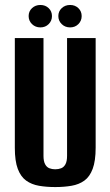

<svg xmlns="http://www.w3.org/2000/svg" viewBox="-20 -745 447 777"><path d="M203.5 12Q167.7 12 137.7 6.8Q107.8 1.6 85.9 -14.1Q64 -29.8 52 -61.5Q40 -93.1 40 -146.8V-591H156V-114.4Q156 -92.5 162.5 -80.5Q168.9 -68.4 179.8 -64.1Q190.6 -59.9 203.5 -59.9Q216.5 -59.9 227.5 -64.1Q238.5 -68.4 245 -80.5Q251.4 -92.5 251.4 -114.4V-591H367.1V-147.5Q367.1 -93.8 355.1 -61.8Q343.1 -29.8 321.4 -14.1Q299.6 1.6 269.5 6.8Q239.4 12 203.5 12ZM143.4 -634.1Q123.2 -634.1 109.5 -647.5Q95.9 -660.8 95.9 -680Q95.9 -699.2 109.5 -712Q123.2 -724.9 143.4 -724.9Q163.7 -724.9 177 -712Q190.3 -699.2 190.3 -680Q190.3 -660.8 177 -647.5Q163.7 -634.1 143.4 -634.1ZM263.7 -634.1Q243.4 -634.1 229.7 -647.5Q216.1 -660.8 216.1 -680Q216.1 -699.2 229.7 -712Q243.4 -724.9 263.7 -724.9Q283.9 -724.9 297.2 -712Q310.5 -699.2 310.5 -680Q310.5 -660.8 297.2 -647.5Q283.9 -634.1 263.7 -634.1Z"/></svg>

Font: Alumni Sans Thin
Style: Regular
Weight: 100
Designer: Robert E. Leuschke
Foundry: Robert E. Leuschke
Version: Version 1.018